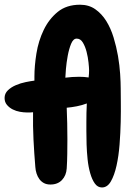

<svg xmlns="http://www.w3.org/2000/svg" viewBox="-55 -787 578 830"><path d="M466.8 -403.3Q466.8 -384.8 467.3 -346.2Q467.8 -307.6 466.8 -260.3Q465.8 -212.9 461.9 -162.6Q458 -112.3 448.7 -70.8Q439.5 -29.3 424.3 -2.9Q409.2 23.4 385.7 23.4Q367.2 23.4 355 6.3Q342.8 -10.7 335 -38.1Q327.1 -65.4 323.7 -98.1Q320.3 -130.9 319.3 -162.1Q318.4 -193.4 318.4 -219.7Q318.4 -246.1 318.4 -258.8Q318.4 -279.3 318.8 -299.8Q319.3 -320.3 320.3 -339.8Q299.8 -332 277.3 -327.6Q254.9 -323.2 233.4 -321.3Q236.3 -253.9 236.3 -185.5Q236.3 -154.3 235.8 -122.1Q235.4 -89.8 233.4 -58.6Q231.4 -28.3 212.9 -8.8Q194.3 10.7 163.1 10.7Q146.5 10.7 134.8 4.4Q123 -2 115.2 -12.7Q107.4 -23.4 103 -37.1Q98.6 -50.8 97.7 -65.4Q92.8 -124 89.8 -183.1Q86.9 -242.2 87.9 -301.8Q81.1 -300.8 75.2 -300.8Q69.3 -300.8 61.5 -300.8Q47.9 -300.8 31.2 -303.7Q14.6 -306.6 0 -314Q-14.6 -321.3 -24.9 -333.5Q-35.2 -345.7 -35.2 -363.3Q-35.2 -382.8 -21 -396.5Q-6.8 -410.2 13.7 -418.9Q34.2 -427.7 56.2 -432.1Q78.1 -436.5 93.8 -438.5V-456.1Q93.8 -502 102.5 -556.2Q111.3 -610.4 133.8 -657.2Q156.2 -704.1 194.3 -735.4Q232.4 -766.6 291 -766.6Q329.1 -766.6 356.9 -747.1Q384.8 -727.5 404.3 -696.3Q423.8 -665 436 -625Q448.2 -585 455.1 -544.9Q461.9 -504.9 464.4 -467.3Q466.8 -429.7 466.8 -403.3ZM330.1 -483.4Q330.1 -494.1 327.6 -517.1Q325.2 -540 319.3 -563Q313.5 -585.9 303.2 -603Q293 -620.1 276.4 -620.1Q261.7 -620.1 252.4 -597.7Q243.2 -575.2 237.8 -545.9Q232.4 -516.6 230 -488.8Q227.5 -460.9 227.5 -451.2Q242.2 -453.1 256.8 -454.1Q271.5 -455.1 287.1 -455.1Q308.6 -455.1 328.1 -452.1Q329.1 -460 329.6 -467.8Q330.1 -475.6 330.1 -483.4Z"/></svg>

Font: Chewy
Style: Regular
Weight: 400
Designer: Squid
Foundry: Font Diner, Inc DBA Sideshow
Version: Version 1.000